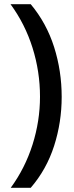

<svg xmlns="http://www.w3.org/2000/svg" viewBox="-20 -734 353 912"><path d="M273 -274Q273 -153 237 -41Q201 71 126 158H31Q99 65 134.5 -47Q170 -159 170 -275Q170 -394 134.5 -507Q99 -620 30 -714H126Q201 -624 237 -510.5Q273 -397 273 -274Z"/></svg>

Font: Noto Sans Khmer Condensed Medium
Style: Regular
Weight: 500
Width: 3
Designer: Danh Hong and the Monotype Design Team
Foundry: Monotype Imaging Inc.
Version: Version 2.004; ttfautohint (v1.8.4.7-5d5b)